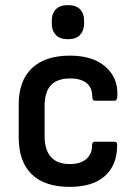

<svg xmlns="http://www.w3.org/2000/svg" viewBox="-20 -718 529 749"><path d="M252 11Q154 11 103.5 -38.5Q53 -88 53 -182V-311Q53 -403 104.5 -452Q156 -501 253 -501Q341 -501 390.5 -458.5Q440 -416 438 -347Q438 -325 427 -325H350Q340 -325 340 -341Q340 -376 317.5 -394Q295 -412 254 -412Q204 -412 179 -386Q154 -360 154 -304V-188Q154 -78 253 -78Q294 -78 316.5 -97.5Q339 -117 339 -149Q339 -165 349 -165H427Q437 -165 437 -155Q438 -76 390.5 -32.5Q343 11 252 11ZM245 -565Q213 -565 197.5 -582Q182 -599 182 -625V-638Q182 -665 197.5 -681.5Q213 -698 245 -698Q277 -698 292.5 -681.5Q308 -665 308 -638V-625Q308 -599 292.5 -582Q277 -565 245 -565Z"/></svg>

Font: Sofia Sans Extra Cond
Style: Bold
Weight: 700
Width: 1
Designer: Botio Nikoltchev, Ani Petrova
Foundry: lettersoup
Version: Version 4.100; ttfautohint (v1.8.3)